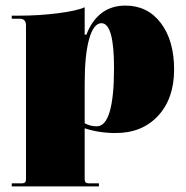

<svg xmlns="http://www.w3.org/2000/svg" viewBox="-20 -464 667 687"><path d="M22 203V192H59Q73 192 73 178V-374Q73 -397 50 -397H22V-408H50Q119 -408 186.5 -416.5Q254 -425 283 -438V-340H289Q330 -444 429 -444Q508 -444 555.5 -381.5Q603 -319 603 -215Q603 -112 546 -50Q489 12 394 12Q334 12 283 -5V178Q283 192 297 192H334V203ZM326 -12Q388 -12 388 -221Q388 -381 343 -381Q315 -381 299 -324.5Q283 -268 283 -166V-23Q303 -12 326 -12Z"/></svg>

Font: Arapey Black-Display
Style: Regular
Weight: 900
Designer: Eduardo Rodriguez Tunni
Foundry: Eduardo Rodriguez Tunni
Version: Version 4.000